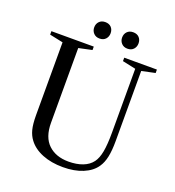

<svg xmlns="http://www.w3.org/2000/svg" viewBox="-165 -1069 1104 1209"><g transform="rotate(20 387.0 -465.0)"><path d="M228 -227V-728L317 -747V-770H33V-747L123 -728V-242C123 -200.7 126.2 -168 132.5 -144C138.8 -120 148.7 -99.3 162 -82C184 -52.7 215 -30 255 -14C295 2 341 10 393 10C443.7 10 488 2.2 526 -13.5C564 -29.2 592.7 -51.3 612 -80C625.3 -99.3 635 -123.3 641 -152C647 -180.7 650 -216 650 -258V-728L740 -747V-770H521V-747L610 -728V-300C610 -246.7 607 -204 601 -172C595 -140 585.3 -115 572 -97C556.7 -76.3 535.5 -60.8 508.5 -50.5C481.5 -40.2 450 -35 414 -35C357.3 -35 312.2 -51 278.5 -83C244.8 -115 228 -163 228 -227ZM278 -885C278 -869.7 283 -856.7 293 -846C303 -835.3 316.3 -830 333 -830C350.3 -830 363.8 -835.3 373.5 -846C383.2 -856.7 388 -869.7 388 -885C388 -901 383.2 -914.2 373.5 -924.5C363.8 -934.8 350.3 -940 333 -940C316.3 -940 303 -934.8 293 -924.5C283 -914.2 278 -901 278 -885ZM465 -885C465 -869.7 470 -856.7 480 -846C490 -835.3 503.3 -830 520 -830C537.3 -830 550.8 -835.3 560.5 -846C570.2 -856.7 575 -869.7 575 -885C575 -901 570.2 -914.2 560.5 -924.5C550.8 -934.8 537.3 -940 520 -940C503.3 -940 490 -934.8 480 -924.5C470 -914.2 465 -901 465 -885Z"/></g></svg>

Font: Libre Caslon Text
Style: Regular
Weight: 400
Designer: Pablo Impallari, Rodrigo Fuenzalida
Foundry: Pablo Impallari, Rodrigo Fuenzalida
Version: Version 1.000; ttfautohint (v0.93) -l 8 -r 50 -G 200 -x 14 -